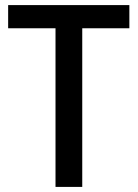

<svg xmlns="http://www.w3.org/2000/svg" viewBox="-20 -734 542 754"><path d="M303 0H198V-623H12V-714H488V-623H303Z"/></svg>

Font: Noto Sans Gurmukhi SemiCondensed Medium
Style: Regular
Weight: 500
Width: 4
Designer: Jelle Bosma - Monotype Design Team
Foundry: Monotype Imaging Inc.
Version: Version 2.004; ttfautohint (v1.8.4.7-5d5b)